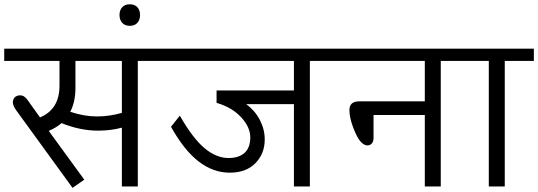

<svg xmlns="http://www.w3.org/2000/svg" viewBox="-35 -875 2525 901"><path d="M536.9 -345.3V-589H319V-461.6Q319 -396.9 294.7 -350.4Q359.5 -328.6 419.4 -328.6Q479.3 -328.6 536.9 -345.3ZM93 -407.5 152.7 -324.1Q244.2 -362 244.2 -473.2V-589H-15.2V-646.6H748.2V-589H611.7V0H536.9V-276Q485.8 -261.9 424.7 -261.9Q341.3 -261.9 253.8 -297.3Q229 -275.5 193.6 -260.9L360.5 -31.9L305.4 6.6L44 -353.4Q25.3 -378.2 25.3 -393.8Q25.3 -409.5 34.6 -418.6Q44 -427.7 60.9 -427.7Q77.9 -427.7 93 -407.5Z M538.4 -767.9Q525.8 -782.1 525.8 -804.6Q525.8 -827.1 538.4 -841Q551.1 -854.9 574.1 -854.9Q597.1 -854.9 609.7 -841Q622.3 -827.1 622.3 -804.6Q622.3 -782.1 609.7 -767.9Q597.1 -753.8 574.1 -753.8Q551.1 -753.8 538.4 -767.9Z M1344.3 0V-386.2H1120.3Q1161.8 -355.9 1184.5 -311.9Q1207.3 -267.9 1207.3 -220.4Q1207.3 -154.2 1163.8 -109.5Q1120.3 -64.7 1043 -64.7Q965.6 -64.7 897.4 -117Q829.1 -169.4 767.4 -280.1L808.9 -332.2Q869.1 -226.5 924.4 -180Q979.8 -133.5 1037.4 -133.5Q1085.9 -133.5 1112.7 -157.7Q1139.5 -182 1139.5 -230.3Q1139.5 -278.6 1096.3 -325.1Q1053.1 -371.6 981.3 -392.3V-450.5H1344.3V-589H717.9V-646.6H1556.1V-589H1419.1V0Z M1958.5 0V-335.2H1717.9V-227.5Q1717.9 -210.8 1709.8 -201.7Q1701.7 -192.6 1688.3 -192.6Q1674.9 -192.6 1658.7 -208.8Q1642.6 -225 1623.6 -273.5Q1604.7 -322 1604.7 -357.9Q1604.7 -399.4 1650.2 -399.4H1958.5V-589H1525.8V-646.6H2169.9V-589H2033.4V0Z M2258.8 0V-589H2139.5V-646.6H2470.2V-589H2333.7V0Z"/></svg>

Font: KhulaRegular
Style: Regular
Weight: 400
Designer: Erin McLaughlin, Steve Matteson
Version: Version 1.001;PS 1.0;hotconv 1.0.72;makeotf.lib2.5.5900; ttf